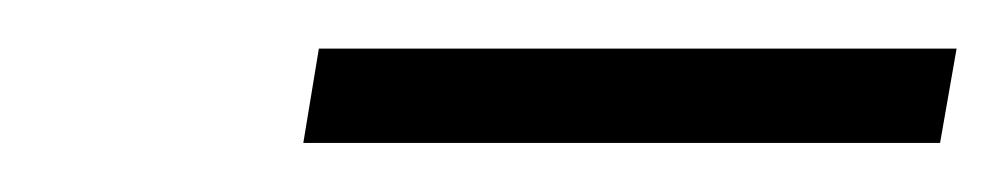

<svg xmlns="http://www.w3.org/2000/svg" viewBox="-20 -715 414 79"><path d="M373.6 -695 366.8 -656.2H104.8L111.2 -695Z"/></svg>

Font: Inter Extra Light  BETA
Style: Italic
Weight: 200
Italic angle: 9.39999°
Designer: Rasmus Andersson
Foundry: rsms
Version: Version 3.011;git-f93a4a705